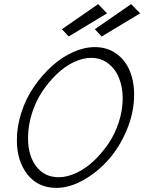

<svg xmlns="http://www.w3.org/2000/svg" viewBox="-20 -913 701 933"><path d="M280.8 -771 314 -735.8 500 -848.1 457 -893.1ZM440.9 -771 474.1 -735.8 661.1 -848.1 617.2 -893.1ZM253.9 0Q317.9 0 386 -38.3Q454.1 -76.7 508.3 -138.4Q562.5 -200.2 597.2 -284.2Q631.8 -368.2 631.8 -453.1Q631.8 -519.5 609.4 -571.5Q586.9 -623.5 543.2 -653.8Q499.5 -684.1 440.9 -684.1Q389.6 -684.1 335 -659.7Q280.3 -635.3 232.2 -591.6Q184.1 -547.9 145.5 -492.2Q106.9 -436.5 84.5 -368.2Q62 -299.8 62 -231.9Q62 -130.4 113.5 -65.2Q165 0 253.9 0ZM422.9 -631.8Q470.2 -631.8 505.6 -604.7Q541 -577.6 558.6 -533.4Q576.2 -489.3 576.2 -435.1Q576.2 -377 557.1 -318.8Q538.1 -260.7 505.9 -213.6Q473.6 -166.5 434.1 -129.6Q394.5 -92.8 350.1 -72.3Q305.7 -51.8 265.1 -51.8Q195.8 -51.8 156 -104.7Q116.2 -157.7 116.2 -241.2Q116.2 -301.8 135 -361.6Q153.8 -421.4 185.8 -469Q217.8 -516.6 257.1 -554Q296.4 -591.3 339.8 -611.6Q383.3 -631.8 422.9 -631.8Z"/></svg>

Font: Comic Neue Angular
Style: Italic
Weight: 400
Italic angle: -12°
Designer: Craig Rozynski
Foundry: Craig Rozynski
Version: Version 2.003